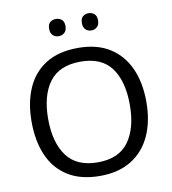

<svg xmlns="http://www.w3.org/2000/svg" viewBox="-97 -992 975 1086"><g transform="rotate(-10 390.5 -449.0)"><path d="M720 -358Q720 -247 682.5 -164.5Q645 -82 571.5 -36Q498 10 391 10Q280 10 206.5 -36Q133 -82 97 -165Q61 -248 61 -359Q61 -468 97 -550.5Q133 -633 206.5 -679Q280 -725 392 -725Q499 -725 572 -679.5Q645 -634 682.5 -551.5Q720 -469 720 -358ZM156 -358Q156 -223 213 -145.5Q270 -68 391 -68Q512 -68 568.5 -145.5Q625 -223 625 -358Q625 -493 569 -569.5Q513 -646 392 -646Q270 -646 213 -569.5Q156 -493 156 -358ZM250 -859Q250 -885 263.5 -896.5Q277 -908 297 -908Q316 -908 330 -896.5Q344 -885 344 -859Q344 -834 330 -821.5Q316 -809 297 -809Q277 -809 263.5 -821.5Q250 -834 250 -859ZM438 -859Q438 -885 451.5 -896.5Q465 -908 484 -908Q503 -908 517 -896.5Q531 -885 531 -859Q531 -834 517 -821.5Q503 -809 484 -809Q465 -809 451.5 -821.5Q438 -834 438 -859Z"/></g></svg>

Font: Noto Sans
Style: Regular
Weight: 400
Designer: Monotype Design Team
Foundry: Monotype Imaging Inc.
Version: Version 1.902